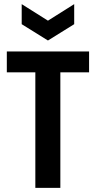

<svg xmlns="http://www.w3.org/2000/svg" viewBox="-20 -909 463 929"><path d="M151 0V-559H13V-660H411V-559H272V0ZM85 -889 212 -809 339 -889V-792L212 -713L85 -792Z"/></svg>

Font: Bricolage Grotesque 10pt Condensed SemiBold
Style: Regular
Weight: 600
Width: 3
Designer: Mathieu Triay
Foundry: Atelier Triay
Version: Version 1.000; ttfautohint (v1.8.4.7-5d5b);gftools[0.9.32]